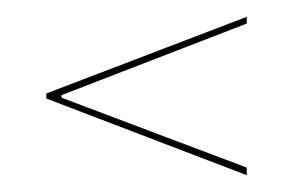

<svg xmlns="http://www.w3.org/2000/svg" viewBox="-20 -425 348 228"><path d="M273 -226 53 -309V-312L273 -397V-405L35 -314V-308L273 -217Z"/></svg>

Font: Moniqa Display
Style: Regular
Weight: 400
Designer: Rajesh Rajput
Foundry: Rajesh Rajput
Version: Version 1.000